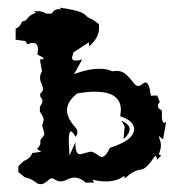

<svg xmlns="http://www.w3.org/2000/svg" viewBox="-20 -462 484 491"><path d="M216.8 -412.1 232.9 -400.4 233.4 -391.6Q233.4 -364.7 208 -343.8L207.5 -354L168 -328.1L164.1 -314.9Q164.1 -307.1 173.3 -307.1Q183.1 -307.1 190.4 -310.5L169.4 -272.5Q204.6 -286.1 235.4 -286.1Q254.4 -286.1 266.6 -279.8L277.8 -280.8Q290 -280.8 298.3 -274.7Q306.6 -268.6 312.5 -261.5Q318.4 -254.4 323.2 -248.3Q328.1 -242.2 334 -242.2Q338.4 -242.2 343.3 -246.6Q348.1 -251 352.1 -251Q361.8 -251 365.7 -217.3L381.8 -217.8L388.7 -201.2Q383.8 -196.3 383.8 -190.9Q383.8 -184.1 394 -179.7V-159.2Q396 -147.5 400.4 -147.5L404.8 -150.4L397 -105.5L386.2 -114.3Q386.2 -111.8 388.9 -104.2Q391.6 -96.7 391.6 -89.8Q391.6 -82 386.2 -67.4L392.1 -64L381.8 -53.7Q380.4 -63 377.4 -63Q376 -63 372.6 -57.9Q369.1 -52.7 364.5 -46.6Q359.9 -40.5 353.5 -34.9Q347.2 -29.3 339.8 -28.3Q322.8 -26.9 298.3 -5.4V-12.7Q279.3 2 251 2Q234.9 2 216.8 -2.4L220.2 4.9H199.2Q185.1 -7.8 170.9 -7.8Q161.6 -7.8 151.9 -2.9Q142.1 2 134.8 2Q127.9 2 122.1 -2Q116.2 -5.9 111.8 -5.9Q108.9 -5.9 106.4 -3.7Q104 -1.5 101.1 1Q98.1 3.4 94.5 5.9Q90.8 8.3 86.4 8.8H83.5Q78.1 8.8 75.2 6.8Q72.3 4.9 68.6 2.2Q64.9 -0.5 59.3 -3.4Q53.7 -6.3 43 -8.8L26.9 -22V-37.1L41 -50.3Q58.1 -57.1 62.5 -70.8L85.4 -73.7L74.7 -81.1Q83.5 -90.3 83.5 -96.2L83 -100.1Q83 -105 88.1 -110.1Q93.3 -115.2 93.3 -121.1L87.9 -141.1L91.8 -155.3Q91.8 -162.1 82 -176.3V-189.5Q88.4 -197.3 88.4 -204.6Q88.4 -208.5 85.4 -211.7Q82.5 -214.8 82.5 -218.8Q82.5 -222.7 86.2 -226.1Q89.8 -229.5 89.8 -234.9Q89.8 -240.2 86.2 -248Q82.5 -255.9 82.5 -262.7Q82.5 -272 87.4 -279.8L82 -310.1H85Q91.8 -310.1 91.8 -312Q91.8 -314.9 75.7 -322.3L77.1 -335.9Q77.1 -352.1 64.5 -352.1Q56.6 -352.1 50.3 -348.6L44.9 -356.9L20 -360.4V-388.7Q26.9 -391.6 29.5 -394.8Q32.2 -397.9 33.4 -400.9Q34.7 -403.8 35.9 -405.8Q37.1 -407.7 41 -408.2Q44.9 -408.7 46.9 -410.9Q48.8 -413.1 51.3 -416.3Q53.7 -419.4 58.3 -422.9Q63 -426.3 72.3 -429.2L65.9 -432.6L76.2 -433.6Q88.9 -433.6 98.1 -427.2H112.3Q118.2 -438 129.9 -439L135.3 -437.5L133.3 -442.4Q153.8 -439.5 166 -436.8Q178.2 -434.1 185.1 -431.4Q191.9 -428.7 194.8 -426.5Q197.8 -424.3 200.2 -421.9Q202.6 -419.4 206.1 -417Q209.5 -414.6 216.8 -412.1ZM151.4 -179.7Q151.4 -158.7 175.8 -132.8L178.2 -123.5Q178.2 -117.7 172.9 -112.3Q165.5 -126 161.6 -126Q155.8 -126 155.8 -100.6L157.7 -64L172.9 -98.6V-92.8Q172.9 -67.4 185.1 -67.4L210.9 -74.2Q215.8 -74.2 220 -72Q224.1 -69.8 227.8 -67.4Q231.4 -64.9 234.4 -62.7Q237.3 -60.5 240.2 -60.5Q250 -60.5 261.2 -84Q322.8 -103.5 322.8 -131.8Q322.8 -153.3 287.6 -164.6L289.1 -180.7Q289.1 -227.5 223.1 -227.5Q203.1 -227.5 177.7 -223.1Q151.4 -203.1 151.4 -179.7ZM290.5 -153.3Q311.5 -144.5 311.5 -131.3Q311.5 -120.1 295.9 -106L298.8 -138.7Z"/></svg>

Font: Truetypewriter PolyglOTT
Style: Regular
Weight: 400
Designer: Sergey Beatoff a.k.a. Sam_T
Version: Version 3.76